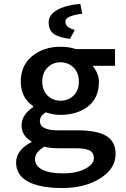

<svg xmlns="http://www.w3.org/2000/svg" viewBox="-20 -741 640 978"><path d="M389.2 -721.2 398.9 -670.9Q313 -661.1 313 -630.9Q313 -600.6 360.8 -588.9L336.9 -543Q278.8 -549.8 253.4 -568.8Q228 -587.9 228 -627.4Q228 -667 273.4 -691.4Q318.8 -715.8 389.2 -721.2ZM288.1 -228Q328.1 -228 355 -254.4Q381.8 -280.3 381.8 -325.2Q381.8 -370.1 354.5 -397Q327.1 -423.8 288.1 -423.8Q249 -423.8 222.2 -397Q195.3 -370.1 195.3 -325.7Q195.3 -281.2 221.7 -254.9Q248 -228.5 288.1 -228ZM568.8 43Q569.3 117.2 491.2 167Q413.1 216.8 297.9 216.8Q182.6 216.8 122.1 183.6Q62 150.4 62 86.9Q62 23.9 140.1 -17.1V-21Q89.8 -49.8 89.8 -102.5Q89.8 -155.3 148.9 -195.8V-200.2Q85.9 -243.2 85.9 -325.7Q85.9 -408.2 144.5 -455.6Q203.1 -502.9 288.1 -502.9Q332 -502.9 365.2 -491.2H565.9V-405.8H451.2Q484.4 -366.7 483.9 -321.8Q483.4 -242.2 428.7 -199.2Q374 -156.2 288.1 -155.8Q251 -155.8 212.9 -168.9Q183.1 -149.9 183.1 -124Q183.1 -77.1 275.9 -77.1H376Q473.1 -77.1 521 -48.8Q568.8 -20.5 568.8 43ZM300.8 142.1Q369.6 142.1 414.1 118.7Q458 95.7 458 65.4Q458 35.2 434.6 24.4Q411.1 13.7 358.9 14.2H280.8Q231 14.2 206.1 5.9Q158.2 34.7 158.2 69.3Q158.2 104 195.3 123Q232.4 142.1 300.8 142.1Z"/></svg>

Font: SourceCodePro-Semibold
Style: Regular
Weight: 600
Monospace: yes
Designer: Paul D. Hunt
Foundry: Adobe Systems Incorporated
Version: Version 1.009;PS 1.000;hotconv 1.0.70;makeotf.lib2.5.5900